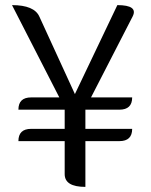

<svg xmlns="http://www.w3.org/2000/svg" viewBox="-20 -731 589 751"><path d="M314 0Q233 0 233 -50V-179H52Q52 -227 102 -227H233V-302H52Q52 -350 102 -350H212L27 -711Q114 -711 134 -666L273 -363L439 -711Q521 -711 499 -667L336 -350H497Q497 -302 447 -302H314V-227H497Q497 -179 447 -179H314V0Z"/></svg>

Font: Swei Half Moon CJK TC
Style: DemiLight
Weight: 350
Version: Version 2.125